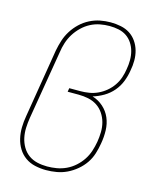

<svg xmlns="http://www.w3.org/2000/svg" viewBox="-113 -819 726 904"><g transform="rotate(15 250.0 -367.5)"><path d="M199 8Q171 8 144.5 2Q118 -4 97 -19Q76 -34 62.5 -56Q49 -78 43 -104Q37 -130 37.5 -157.5Q38 -185 43 -213L98 -548Q103 -574 111 -599Q119 -624 133.5 -647Q148 -670 168 -689Q188 -708 212.5 -720.5Q237 -733 262.5 -738Q288 -743 314 -743Q314 -743 314 -743Q314 -743 314 -743Q339 -743 363.5 -738Q388 -733 407.5 -720.5Q427 -708 440.5 -688.5Q454 -669 460.5 -646Q467 -623 467 -598Q467 -573 462 -548Q458 -521 447.5 -494Q437 -467 418 -444.5Q399 -422 373.5 -407Q348 -392 321 -384Q351 -375 374 -354.5Q397 -334 409 -306Q421 -278 422 -245.5Q423 -213 417 -180Q413 -155 405 -129.5Q397 -104 382 -82Q367 -60 345.5 -42Q324 -24 300 -12.5Q276 -1 250 3.5Q224 8 199 8ZM199 -10Q222 -10 245.5 -14Q269 -18 291.5 -28.5Q314 -39 333 -56Q352 -73 365.5 -93.5Q379 -114 386.5 -137Q394 -160 398 -183Q402 -207 402.5 -231.5Q403 -256 397 -278.5Q391 -301 378 -320.5Q365 -340 346 -352.5Q327 -365 303.5 -370Q280 -375 256 -375H202L205 -393H259Q280 -393 301.5 -396.5Q323 -400 343.5 -409.5Q364 -419 382 -434Q400 -449 413 -468Q426 -487 433 -508Q440 -529 443 -550Q447 -572 447 -594.5Q447 -617 441.5 -637.5Q436 -658 424.5 -675.5Q413 -693 396 -704.5Q379 -716 357.5 -720.5Q336 -725 313 -725Q290 -725 266.5 -720.5Q243 -716 221 -704.5Q199 -693 180.5 -675Q162 -657 149 -636Q136 -615 128.5 -591.5Q121 -568 118 -545L62 -210Q58 -185 57 -160.5Q56 -136 61 -112.5Q66 -89 78 -68.5Q90 -48 108.5 -34.5Q127 -21 150.5 -15.5Q174 -10 199 -10Z"/></g></svg>

Font: Iosevka SS04 Thin
Style: Italic
Weight: 100
Italic angle: -9°
Monospace: yes
Designer: Belleve Invis
Foundry: Belleve Invis
Version: Version 19.0.0; ttfautohint (v1.8.4)